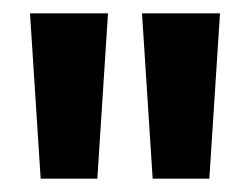

<svg xmlns="http://www.w3.org/2000/svg" viewBox="-20 -728 375 288"><path d="M41 -460 25 -708H142L126 -460ZM209 -460 193 -708H310L294 -460Z"/></svg>

Font: Bricolage Grotesque 48pt Condensed ExtraBold SemiBold
Style: Regular
Weight: 600
Version: Version 1.000;gftools[0.9.30]